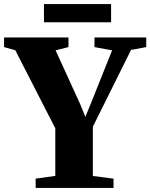

<svg xmlns="http://www.w3.org/2000/svg" viewBox="-41 -928 742 948"><path d="M232 -59.5V-294.5L34.5 -680L-21 -695.5V-743H297V-695.5L233.5 -679.5L355.5 -412.5L380.5 -351L406 -413L512.5 -679.5L425.5 -695.5V-743H681V-695.5L606 -681.5L417.5 -302.5V-59L519.5 -46V0H135V-46ZM507.5 -908V-818H176V-908Z"/></svg>

Font: Merriweather 72pt Black
Style: Regular
Weight: 900
Version: Version 2.100